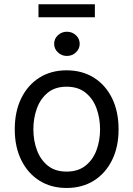

<svg xmlns="http://www.w3.org/2000/svg" viewBox="-20 -890 640 921"><path d="M299.3 11.7Q225.1 11.7 169.2 -23.4Q113.3 -58.6 82 -122.1Q50.8 -185.5 50.8 -269.5Q50.8 -355 82 -418.7Q113.3 -482.4 169.2 -517.6Q225.1 -552.7 299.3 -552.7Q374 -552.7 430.2 -517.6Q486.3 -482.4 517.6 -418.7Q548.8 -355 548.8 -269.5Q548.8 -185.5 517.6 -122.1Q486.3 -58.6 430.2 -23.4Q374 11.7 299.3 11.7ZM299.3 -66.9Q354.5 -66.9 390.1 -95.2Q425.8 -123.5 442.9 -169.7Q460 -215.8 460 -269.5Q460 -323.7 442.9 -370.4Q425.8 -417 390.1 -445.6Q354.5 -474.1 299.3 -474.1Q244.6 -474.1 209.5 -445.6Q174.3 -417 157.2 -370.6Q140.1 -324.2 140.1 -269.5Q140.1 -215.8 157.2 -169.7Q174.3 -123.5 209.5 -95.2Q244.6 -66.9 299.3 -66.9ZM300.8 -621.6Q275.9 -621.6 257.8 -638.7Q239.7 -655.8 239.7 -679.7Q239.7 -704.1 257.8 -720.9Q275.9 -737.8 300.8 -737.8Q326.2 -737.8 344.2 -720.9Q362.3 -704.1 362.3 -679.7Q362.3 -655.8 344.2 -638.7Q326.2 -621.6 300.8 -621.6ZM435.1 -869.6V-807.1H164.6V-869.6Z"/></svg>

Font: Inter Variable
Style: Regular
Weight: 400
Designer: Rasmus Andersson
Foundry: rsms
Version: Version 4.001;git-9221beed3